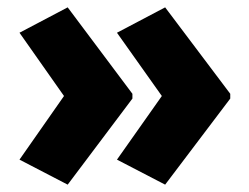

<svg xmlns="http://www.w3.org/2000/svg" viewBox="-20 -542 677 522"><path d="M606 -274V-287L429 -522L298 -453L420 -281L298 -108L429 -40ZM340 -274V-287L164 -522L33 -453L154 -281L33 -108L164 -40Z"/></svg>

Font: Noto Sans Georgian SemiCondensed Black
Style: Regular
Weight: 900
Width: 4
Designer: Monotype Design Team, Akaki Razmadze
Foundry: Google LLC
Version: Version 2.005